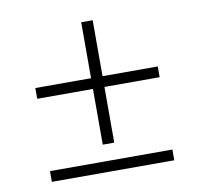

<svg xmlns="http://www.w3.org/2000/svg" viewBox="-62 -554 650 624"><g transform="rotate(-10 263.0 -242.0)"><path d="M60.5 5.6V-29.8H464.5V5.6ZM244.4 -84.7V-268.5H60.5V-304H244.4V-488.7H282.3V-304H464.5V-268.5H282.3V-84.7Z"/></g></svg>

Font: Playfair 12pt
Style: Regular
Weight: 400
Designer: Claus Eggers Sørensen
Foundry: Claus Eggers Sørensen
Version: Version 2.000;gftools[0.9.28]